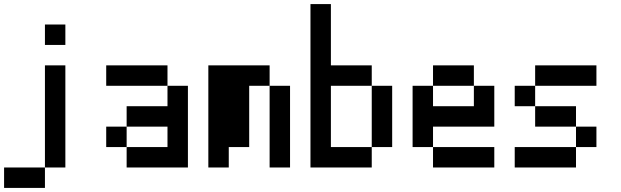

<svg xmlns="http://www.w3.org/2000/svg" viewBox="-20 -920 3040 940"><path d="M0 0V-100H200V0ZM200 -100V-600H300V-100ZM200 -700V-800H300V-700Z M500 -200V-300H600V-200ZM500 -500V-600H800V-500ZM600 -200H800V-300H600V-400H800V-500H900V-100H600Z M1000 -100V-600H1300V-500H1200V-200H1100V-100ZM1400 -100H1300V-500H1400Z M1500 -100V-900H1600V-600H1800V-500H1600V-200H1800V-100ZM1900 -200H1800V-500H1900Z M2000 -200V-500H2100V-400H2300V-500H2400V-300H2100V-200ZM2100 -200H2400V-100H2100ZM2100 -500V-600H2300V-500Z M2500 -100V-200H2800V-100ZM2500 -400V-500H2600V-400ZM2600 -500V-600H2900V-500ZM2600 -400H2800V-300H2600ZM2800 -200V-300H2900V-200Z"/></svg>

Font: GalmuriMono9 Regular
Style: Regular
Weight: 400
Designer: Lee Minseo (quiple)
Version: Version 2.399;hotconv 1.1.1;makeotfexe 2.6.0 DEVELOPMENT